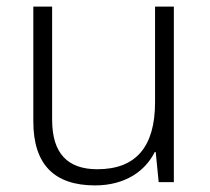

<svg xmlns="http://www.w3.org/2000/svg" viewBox="-20 -552 636 582"><path d="M507 -532H450V-242C450 -107 392 -39 275 -39C185 -39 138 -87 138 -189V-532H81V-184C81 -53 145 10 268 10C359 10 420 -33 449 -91H452L461 0H507Z"/></svg>

Font: Noto Sans Ethiopic Light
Style: Regular
Weight: 300
Designer: Monotype Design Team
Foundry: Monotype Imaging Inc.
Version: Version 2.102